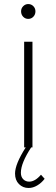

<svg xmlns="http://www.w3.org/2000/svg" viewBox="-20 -727 278 947"><path d="M119.1 -707Q134.3 -707 144.5 -696.5Q154.8 -686 154.8 -670.9Q154.8 -655.3 144.5 -644.5Q134.3 -633.8 119.1 -633.8Q104.5 -633.8 94.2 -644.5Q84 -655.3 84 -670.9Q84 -686 94.5 -696.5Q105 -707 119.1 -707ZM140.1 0H133.8Q83 77.6 83 125Q83 145.5 94.7 157.2Q106.4 168.9 124 168.9Q152.8 168.9 182.1 134.8L200.2 154.8Q184.6 175.3 163.6 187.7Q142.6 200.2 121.1 200.2Q92.8 200.2 73.5 180.9Q54.2 161.6 54.2 128.9Q54.2 82.5 106.9 0H99.1V-521H140.1Z"/></svg>

Font: Montserrat Ultra Light
Style: Regular
Weight: 200
Designer: Julieta Ulanovsky
Foundry: Julieta Ulanovsky
Version: Version 3.001;PS 003.001;hotconv 1.0.70;makeotf.lib2.5.58329